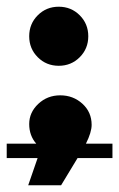

<svg xmlns="http://www.w3.org/2000/svg" viewBox="-20 -471 355 572"><path d="M0 0V-43H88Q67 -67 67 -101.5Q67 -136 94 -161.5Q121 -187 159.5 -187Q198 -187 225.5 -162Q253 -137 253 -99Q253 -77 236 -43H315V0H211L162 81H64L92 0ZM92.5 -300.5Q67 -326 67 -363Q67 -400 92.5 -425.5Q118 -451 155 -451Q192 -451 217.5 -425.5Q243 -400 243 -363Q243 -326 217.5 -300.5Q192 -275 155 -275Q118 -275 92.5 -300.5Z"/></svg>

Font: Montserrat Subrayada
Style: Bold
Weight: 700
Version: Version 2.001